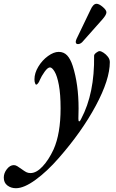

<svg xmlns="http://www.w3.org/2000/svg" viewBox="-134 -705 611 1014"><path d="M-114 233Q-114 209 -97.5 188Q-81 167 -61 167Q-52 167 -43 172.5Q-34 178 -20 188Q-5 199 4.5 204Q14 209 27 209Q58 209 90.5 174.5Q123 140 149 84Q186 1 186 -133Q186 -207 177 -255.5Q168 -304 154.5 -326.5Q141 -349 130 -349Q118 -349 101.5 -326Q85 -303 76 -282Q74 -275 68 -266.5Q62 -258 57 -258Q54 -258 51 -266Q48 -274 48 -286Q48 -319 68.5 -353Q89 -387 119.5 -409Q150 -431 176 -431Q203 -431 220.5 -412.5Q238 -394 250 -357Q281 -260 281 -132Q281 -99 280 -81V-77Q280 -64 284 -64Q289 -64 295 -78Q366 -212 363 -411Q363 -418 374 -426.5Q385 -435 392 -435Q400 -435 413 -426.5Q426 -418 436 -405Q446 -392 446 -377Q446 -285 372 -147Q298 -9 176 130Q115 200 54 244.5Q-7 289 -50 289Q-76 289 -95 274.5Q-114 260 -114 233ZM266 -484Q266 -489 270 -499L344 -653Q358 -685 376 -685Q389 -685 408.5 -668.5Q428 -652 428 -640Q428 -627 408 -604L305 -488Q300 -481 292.5 -476.5Q285 -472 278 -472Q266 -472 266 -484Z"/></svg>

Font: EB Garamond SemiBold
Style: Italic
Weight: 600
Italic angle: -17.2°
Designer: Georg Duffner and Octavio Pardo
Foundry: Georg Duffner
Version: Version 1.000